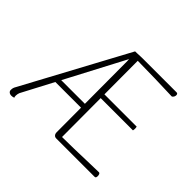

<svg xmlns="http://www.w3.org/2000/svg" viewBox="-156 -902 1124 1124"><g transform="rotate(45 405.5 -340.0)"><path d="M54 9Q42 9 34.5 2.5Q27 -4 28 -15Q28 -30 36 -43L383 -687Q392 -687 403 -687.5Q414 -688 425.5 -688.5Q437 -689 447 -689H725Q731 -689 733.5 -684Q736 -679 735 -672Q734 -665 730 -659.5Q726 -654 721 -652Q650 -655 578 -656.5Q506 -658 433 -659L435 -30Q485 -30 536 -31.5Q587 -33 637 -34.5Q687 -36 735 -37Q740 -36 742.5 -29.5Q745 -23 745 -16.5Q745 -10 743 -5Q741 0 734 0H417Q406 0 399.5 -7.5Q393 -15 393 -28L391 -592Q391 -603 391 -612.5Q391 -622 390 -630L77 -35Q75 -30 73.5 -23.5Q72 -17 72 -11Q72 -7 72.5 -2.5Q73 2 75 5Q69 7 64.5 8Q60 9 54 9ZM173 -230V-262H406V-230ZM426 -351V-382H701Q703 -374 703 -366.5Q703 -359 701 -351Z"/></g></svg>

Font: Arima Thin ExtraLight
Style: Regular
Weight: 250
Version: Version 1.100